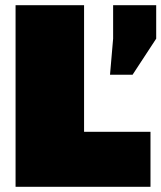

<svg xmlns="http://www.w3.org/2000/svg" viewBox="-20 -720 622 740"><path d="M40 0V-700H304V-212H560V0ZM404 -432 416 -571V-700H582V-571L491 -432Z"/></svg>

Font: Golos Text Black
Style: Regular
Weight: 900
Designer: A.Korolkova, Vitaly Kuzmin
Foundry: ParaType Ltd
Version: Version 2.004